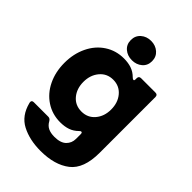

<svg xmlns="http://www.w3.org/2000/svg" viewBox="-282 -893 1214 1214"><g transform="rotate(45 325.0 -285.5)"><path d="M58 42Q57 39 57 35Q57 20 75 20H204Q219 20 228 35Q242 61 264.5 72Q287 83 321 83Q375 83 401 58Q427 33 427 -5V-46Q427 -61 419 -61Q412 -61 405 -53Q381 -29 351 -18.5Q321 -8 282 -8Q211 -8 154.5 -45Q98 -82 66.5 -147Q35 -212 35 -293Q35 -374 66.5 -439.5Q98 -505 154.5 -542Q211 -579 282 -579Q321 -579 351 -568.5Q381 -558 405 -534Q414 -525 420 -525Q427 -525 427 -537V-547Q427 -567 447 -567H575Q595 -567 595 -547V-48Q595 94 521.5 151Q448 208 322 208Q224 208 152.5 171Q81 134 58 42ZM453 -293Q453 -355 418.5 -395.5Q384 -436 329 -436Q274 -436 239.5 -395Q205 -354 205 -293Q205 -232 239 -191.5Q273 -151 329 -151Q384 -151 418.5 -191.5Q453 -232 453 -293ZM230 -692Q230 -731 257.5 -755Q285 -779 325 -779Q365 -779 392.5 -755Q420 -731 420 -692Q420 -653 392.5 -629.5Q365 -606 325 -606Q285 -606 257.5 -629.5Q230 -653 230 -692Z"/></g></svg>

Font: Open Sauce Two Black
Style: Regular
Weight: 900
Designer: Alfredo Marco Pradil
Foundry: Creative Sauce Fz LLC
Version: Version 1.477